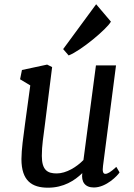

<svg xmlns="http://www.w3.org/2000/svg" viewBox="-20 -871 629 901"><path d="M80.6 -124.5C80.6 -22.5 129.9 9.8 205.1 9.8C278.8 9.8 330.6 -23.9 366.2 -58.6C360.4 -17.6 378.9 8.8 420.4 8.8C479 8.8 532.7 -47.9 541 -62L525.9 -87.9C497.1 -61.5 484.4 -55.2 474.1 -55.2C463.4 -55.2 460 -66.9 463.4 -92.3L524.4 -564H430.2L371.6 -120.1C339.8 -87.4 291 -57.1 246.1 -57.1C203.6 -57.1 176.3 -71.8 176.3 -139.6C176.3 -189 183.6 -228.5 190.9 -287.6L224.6 -556.2L201.2 -567.9L83 -542.5L74.2 -499L122.1 -470.2L97.7 -291.5C89.8 -233.4 80.6 -167.5 80.6 -124.5ZM302.2 -610.8C360.4 -633.3 482.9 -736.3 500.5 -769.5L431.2 -851.1L276.4 -640.6Z"/></svg>

Font: Merriweather
Style: Italic
Weight: 400
Italic angle: -7.5°
Designer: Eben Sorkin
Foundry: Eben Sorkin
Version: Version 1.001